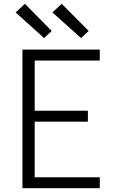

<svg xmlns="http://www.w3.org/2000/svg" viewBox="-20 -998 640 1018"><path d="M99 0V-735H509V-677H164V-411H446V-353H164V-58H509V0ZM410 -796 258 -932 307 -978 450 -834ZM214 -796 63 -932 112 -978 254 -834Z"/></svg>

Font: Iosevka Aile Light
Style: Regular
Weight: 300
Designer: Belleve Invis
Foundry: Belleve Invis
Version: Version 27.3.5; ttfautohint (v1.8.4)